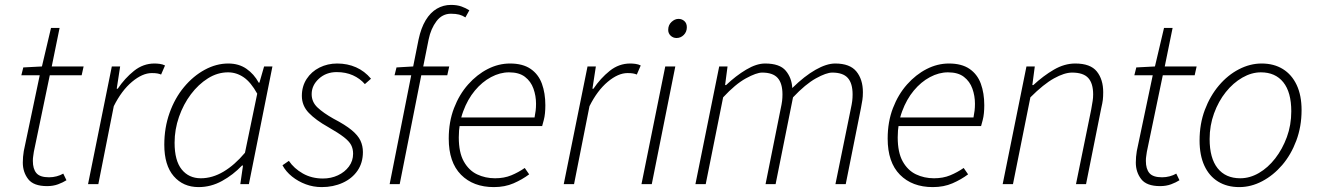

<svg xmlns="http://www.w3.org/2000/svg" viewBox="-20 -751 5372 783"><path d="M172 8Q117 8 95 -20.5Q73 -49 73 -88Q73 -101 74 -111.5Q75 -122 77 -135L142 -444H67L75 -476L151 -480L188 -637H223L191 -480H321L313 -444H183L118 -132Q117 -123 115.5 -114.5Q114 -106 114 -95Q114 -62 128.5 -45Q143 -28 180 -28Q196 -28 211 -32Q226 -36 238 -43L251 -16Q237 -7 217 0.5Q197 8 172 8Z M339 0 436 -480H470L456 -389H460Q489 -432 526.5 -462Q564 -492 610 -492Q620 -492 631.5 -490.5Q643 -489 653 -484L637 -447Q630 -450 621.5 -451.5Q613 -453 599 -453Q561 -453 518.5 -417.5Q476 -382 444 -318L381 0Z M790 12Q727 12 688.5 -32.5Q650 -77 650 -161Q650 -230 671.5 -290.5Q693 -351 730.5 -396Q768 -441 815 -466.5Q862 -492 911 -492Q954 -492 985 -470.5Q1016 -449 1035 -414H1038L1057 -480H1091L995 0H960L971 -76H967Q931 -38 885.5 -13Q840 12 790 12ZM799 -24Q846 -24 891.5 -51Q937 -78 979 -128L1029 -369Q1003 -416 973.5 -436Q944 -456 910 -456Q867 -456 828 -431.5Q789 -407 758.5 -366.5Q728 -326 710 -274.5Q692 -223 692 -169Q692 -96 721 -60Q750 -24 799 -24Z M1292 12Q1258 12 1227 0.5Q1196 -11 1171 -31Q1146 -51 1132 -77L1158 -95Q1179 -64 1215 -43.5Q1251 -23 1297 -23Q1330 -23 1358 -36Q1386 -49 1403 -72Q1420 -95 1420 -124Q1420 -144 1412 -159.5Q1404 -175 1382 -192Q1360 -209 1318 -233Q1268 -261 1239.5 -290.5Q1211 -320 1211 -360Q1211 -399 1230.5 -429Q1250 -459 1283 -475.5Q1316 -492 1355 -492Q1397 -492 1432 -476.5Q1467 -461 1493 -430L1468 -408Q1448 -431 1419 -444Q1390 -457 1353 -457Q1310 -457 1280.5 -430Q1251 -403 1251 -367Q1251 -335 1275 -312.5Q1299 -290 1340 -267Q1388 -242 1414 -220.5Q1440 -199 1450 -177.5Q1460 -156 1460 -131Q1460 -87 1438 -55Q1416 -23 1377.5 -5.5Q1339 12 1292 12Z M1569 0 1657 -444H1589L1597 -476L1665 -480L1687 -590Q1697 -637 1716 -668.5Q1735 -700 1761.5 -715.5Q1788 -731 1819 -731Q1844 -731 1862 -724.5Q1880 -718 1894 -709L1878 -680Q1866 -688 1852.5 -691.5Q1839 -695 1819 -695Q1783 -695 1760 -664.5Q1737 -634 1728 -590L1706 -480H1812L1804 -444H1698L1610 0Z M1994 12Q1910 12 1860 -38.5Q1810 -89 1810 -186Q1810 -254 1831.5 -310Q1853 -366 1889 -406.5Q1925 -447 1969 -469.5Q2013 -492 2060 -492Q2112 -492 2144 -470Q2176 -448 2190 -409.5Q2204 -371 2204 -322Q2204 -305 2202.5 -289.5Q2201 -274 2197.5 -261Q2194 -248 2191 -237H1843L1850 -272H2160Q2163 -287 2164.5 -300Q2166 -313 2166 -328Q2166 -360 2155.5 -389.5Q2145 -419 2121 -437.5Q2097 -456 2056 -456Q2019 -456 1982.5 -436.5Q1946 -417 1916.5 -381.5Q1887 -346 1869 -297Q1851 -248 1851 -191Q1851 -129 1871.5 -92.5Q1892 -56 1925.5 -40Q1959 -24 1999 -24Q2036 -24 2065 -36Q2094 -48 2120 -66L2138 -40Q2110 -19 2074.5 -3.5Q2039 12 1994 12Z M2279 0 2376 -480H2410L2396 -389H2400Q2429 -432 2466.5 -462Q2504 -492 2550 -492Q2560 -492 2571.5 -490.5Q2583 -489 2593 -484L2577 -447Q2570 -450 2561.5 -451.5Q2553 -453 2539 -453Q2501 -453 2458.5 -417.5Q2416 -382 2384 -318L2321 0Z M2596 0 2693 -480H2734L2638 0ZM2739 -596Q2725 -596 2715 -605.5Q2705 -615 2705 -629Q2705 -649 2718.5 -661.5Q2732 -674 2747 -674Q2761 -674 2771 -665Q2781 -656 2781 -640Q2781 -621 2768.5 -608.5Q2756 -596 2739 -596Z M2816 0 2913 -480H2947L2937 -404H2941Q2981 -442 3023 -467Q3065 -492 3100 -492Q3160 -492 3184.5 -462.5Q3209 -433 3211 -392Q3261 -441 3306 -466.5Q3351 -492 3386 -492Q3446 -492 3472.5 -459.5Q3499 -427 3499 -375Q3499 -357 3497 -344Q3495 -331 3491 -310L3429 0H3387L3449 -304Q3454 -327 3455.5 -339.5Q3457 -352 3457 -366Q3457 -411 3437.5 -433Q3418 -455 3374 -455Q3350 -455 3307.5 -431.5Q3265 -408 3214 -354L3143 0H3102L3163 -304Q3168 -327 3169.5 -339.5Q3171 -352 3171 -366Q3171 -411 3151.5 -433Q3132 -455 3088 -455Q3065 -455 3022 -431.5Q2979 -408 2929 -354L2858 0Z M3784 12Q3700 12 3650 -38.5Q3600 -89 3600 -186Q3600 -254 3621.5 -310Q3643 -366 3679 -406.5Q3715 -447 3759 -469.5Q3803 -492 3850 -492Q3902 -492 3934 -470Q3966 -448 3980 -409.5Q3994 -371 3994 -322Q3994 -305 3992.5 -289.5Q3991 -274 3987.5 -261Q3984 -248 3981 -237H3633L3640 -272H3950Q3953 -287 3954.5 -300Q3956 -313 3956 -328Q3956 -360 3945.5 -389.5Q3935 -419 3911 -437.5Q3887 -456 3846 -456Q3809 -456 3772.5 -436.5Q3736 -417 3706.5 -381.5Q3677 -346 3659 -297Q3641 -248 3641 -191Q3641 -129 3661.5 -92.5Q3682 -56 3715.5 -40Q3749 -24 3789 -24Q3826 -24 3855 -36Q3884 -48 3910 -66L3928 -40Q3900 -19 3864.5 -3.5Q3829 12 3784 12Z M4069 0 4166 -480H4200L4190 -404H4194Q4235 -442 4278 -467Q4321 -492 4365 -492Q4427 -492 4453 -459.5Q4479 -427 4479 -375Q4479 -357 4477.5 -344Q4476 -331 4471 -310L4409 0H4368L4430 -304Q4434 -327 4436 -339.5Q4438 -352 4438 -366Q4438 -411 4418 -433Q4398 -455 4352 -455Q4321 -455 4278.5 -431.5Q4236 -408 4182 -354L4111 0Z M4711 8Q4656 8 4634 -20.5Q4612 -49 4612 -88Q4612 -101 4613 -111.5Q4614 -122 4616 -135L4681 -444H4606L4614 -476L4690 -480L4727 -637H4762L4730 -480H4860L4852 -444H4722L4657 -132Q4656 -123 4654.5 -114.5Q4653 -106 4653 -95Q4653 -62 4667.5 -45Q4682 -28 4719 -28Q4735 -28 4750 -32Q4765 -36 4777 -43L4790 -16Q4776 -7 4756 0.5Q4736 8 4711 8Z M5034 12Q4984 12 4947.5 -10.5Q4911 -33 4891.5 -75.5Q4872 -118 4872 -178Q4872 -246 4893.5 -303Q4915 -360 4951 -402.5Q4987 -445 5032.5 -468.5Q5078 -492 5125 -492Q5175 -492 5211.5 -469.5Q5248 -447 5268 -404.5Q5288 -362 5288 -302Q5288 -235 5266.5 -177.5Q5245 -120 5209 -78Q5173 -36 5127.5 -12Q5082 12 5034 12ZM5038 -24Q5077 -24 5114 -45.5Q5151 -67 5180.5 -105Q5210 -143 5228 -192Q5246 -241 5246 -297Q5246 -375 5213.5 -415.5Q5181 -456 5122 -456Q5084 -456 5046.5 -434.5Q5009 -413 4979 -375.5Q4949 -338 4931 -288.5Q4913 -239 4913 -184Q4913 -106 4945.5 -65Q4978 -24 5038 -24Z"/></svg>

Font: Source Sans 3 Light
Style: Italic
Weight: 300
Italic angle: -11°
Designer: Paul D. Hunt
Foundry: Adobe
Version: Version 3.046;hotconv 1.0.118;makeotfexe 2.5.65603